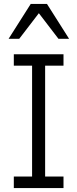

<svg xmlns="http://www.w3.org/2000/svg" viewBox="-20 -950 391 970"><path d="M300.8 0H49.8V-58.1H142.1V-618.2H49.8V-675.8H300.8V-618.2H208V-58.1H300.8ZM275.4 -753.9 176.3 -883.3 77.1 -753.9H23.4L135.3 -930.2H217.3L329.1 -753.9Z"/></svg>

Font: Clear Sans Light
Style: Regular
Weight: 300
Foundry: Intel Corporation
Version: Version 1.00